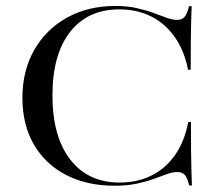

<svg xmlns="http://www.w3.org/2000/svg" viewBox="-20 -602 722 634"><path d="M358.9 11.3Q266.1 11.3 197.6 -24.6Q129 -60.5 91.5 -125.4Q54 -190.3 54 -279Q54 -368.5 93.1 -437.1Q132.3 -505.6 201.6 -544Q271 -582.3 361.3 -582.3Q400 -582.3 431 -575.4Q462.1 -568.5 486.7 -559.3Q511.3 -550 531 -543.1Q550.8 -536.3 564.5 -536.3Q581.5 -536.3 589.9 -546.8Q598.4 -557.3 604 -581.5H612.9Q612.1 -560.5 611.3 -534.3Q610.5 -508.1 610.1 -469.8Q609.7 -431.5 609.7 -371.8H600.8Q588.7 -434.7 557.3 -479.4Q525.8 -524.2 479.4 -547.6Q433.1 -571 374.2 -571Q269.4 -571 211.3 -496.4Q153.2 -421.8 153.2 -287.1Q153.2 -150.8 212.1 -75Q271 0.8 375 0.8Q433.9 0.8 480.6 -22.6Q527.4 -46 558.5 -90.7Q589.5 -135.5 601.6 -199.2H610.5Q610.5 -141.9 610.9 -103.2Q611.3 -64.5 612.1 -37.9Q612.9 -11.3 613.7 10.5H604.8Q599.2 -13.7 590.7 -23.8Q582.3 -33.9 565.3 -33.9Q550 -33.9 531 -27Q512.1 -20.2 487.9 -11.3Q463.7 -2.4 431.9 4.4Q400 11.3 358.9 11.3Z"/></svg>

Font: Playfair 144pt SemiExpanded Medium
Style: Regular
Weight: 500
Width: 6
Designer: Claus Eggers Sørensen
Foundry: Claus Eggers Sørensen
Version: Version 2.203